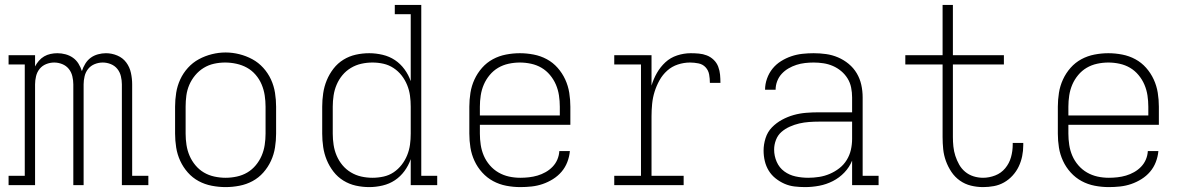

<svg xmlns="http://www.w3.org/2000/svg" viewBox="-20 -755 4840 783"><path d="M15 0V-38H81V-492H15V-530H123V-484Q129 -496 138.5 -507Q148 -518 160 -525Q172 -532 186 -535Q200 -538 214 -538Q231 -538 247.5 -533.5Q264 -529 277.5 -519.5Q291 -510 300 -495.5Q309 -481 314 -465Q319 -481 328 -495.5Q337 -510 350 -519.5Q363 -529 379.5 -533.5Q396 -538 412 -538Q436 -538 458.5 -528.5Q481 -519 495 -500Q509 -481 514 -457.5Q519 -434 519 -411V-38H585V0H477V-411Q477 -427 473 -444Q469 -461 458.5 -474Q448 -487 432 -493.5Q416 -500 399 -500Q382 -500 366 -493.5Q350 -487 339.5 -474Q329 -461 325 -444Q321 -427 321 -411V0H279V-411Q279 -427 275 -444Q271 -461 260.5 -474Q250 -487 234 -493.5Q218 -500 201 -500Q184 -500 168 -493.5Q152 -487 141.5 -474Q131 -461 127 -444Q123 -427 123 -411V0Z M900 8Q872 8 843.5 2.5Q815 -3 790 -16.5Q765 -30 746 -51.5Q727 -73 715 -99Q703 -125 698.5 -153.5Q694 -182 694 -210V-320Q694 -348 698.5 -376.5Q703 -405 715 -431Q727 -457 746.5 -478.5Q766 -500 791 -513.5Q816 -527 844 -534Q872 -541 900 -541Q928 -541 956 -534Q984 -527 1009 -513.5Q1034 -500 1053.5 -478.5Q1073 -457 1085 -431Q1097 -405 1101.5 -376.5Q1106 -348 1106 -320V-210Q1106 -182 1101.5 -153.5Q1097 -125 1085 -99Q1073 -73 1054 -51.5Q1035 -30 1010 -16.5Q985 -3 956.5 2.5Q928 8 900 8ZM900 -30Q923 -30 946 -35Q969 -40 988.5 -51.5Q1008 -63 1023 -81Q1038 -99 1047 -120Q1056 -141 1059.5 -164Q1063 -187 1063 -210V-320Q1063 -343 1059.5 -366Q1056 -389 1047 -410.5Q1038 -432 1022.5 -450Q1007 -468 987 -479Q967 -490 944 -495Q921 -500 898 -500Q875 -500 852.5 -495Q830 -490 810.5 -478Q791 -466 776 -448Q761 -430 752 -409Q743 -388 740 -365.5Q737 -343 737 -320V-210Q737 -187 740.5 -164Q744 -141 753 -120Q762 -99 777 -81Q792 -63 811.5 -51.5Q831 -40 854 -35Q877 -30 900 -30Z M1486 8Q1458 8 1431 2Q1404 -4 1380.5 -18.5Q1357 -33 1340 -55Q1323 -77 1312.5 -102.5Q1302 -128 1298 -155.5Q1294 -183 1294 -210V-320Q1294 -347 1298 -374.5Q1302 -402 1312.5 -427.5Q1323 -453 1340 -475Q1357 -497 1380.5 -511.5Q1404 -526 1431 -532Q1458 -538 1486 -538Q1513 -538 1540.5 -531.5Q1568 -525 1590.5 -510Q1613 -495 1629.5 -472.5Q1646 -450 1655 -424V-697H1590V-735H1698V-38H1763V0H1655V-106Q1646 -80 1629.5 -57.5Q1613 -35 1590.5 -20Q1568 -5 1540.5 1.5Q1513 8 1486 8ZM1499 -30Q1522 -30 1544.5 -35Q1567 -40 1585.5 -52.5Q1604 -65 1618 -83Q1632 -101 1640.5 -122Q1649 -143 1652 -165Q1655 -187 1655 -210V-320Q1655 -343 1652 -365Q1649 -387 1640.5 -408Q1632 -429 1618 -447Q1604 -465 1585 -477.5Q1566 -490 1544 -495Q1522 -500 1499 -500Q1476 -500 1453.5 -495Q1431 -490 1411 -478Q1391 -466 1376.5 -448.5Q1362 -431 1353 -410Q1344 -389 1340.5 -366Q1337 -343 1337 -320V-210Q1337 -187 1340.5 -164Q1344 -141 1353 -120Q1362 -99 1376.5 -81.5Q1391 -64 1411 -52Q1431 -40 1453.5 -35Q1476 -30 1499 -30Z M2102 8Q2073 8 2044.5 2.5Q2016 -3 1991 -16.5Q1966 -30 1946.5 -51.5Q1927 -73 1915 -99Q1903 -125 1898.5 -153Q1894 -181 1894 -210V-320Q1894 -348 1898.5 -376.5Q1903 -405 1915 -431Q1927 -457 1946 -478.5Q1965 -500 1990 -513.5Q2015 -527 2043.5 -532.5Q2072 -538 2100 -538Q2128 -538 2156.5 -532.5Q2185 -527 2210 -513.5Q2235 -500 2254 -478.5Q2273 -457 2285 -431Q2297 -405 2301.5 -376.5Q2306 -348 2306 -320V-246H1937V-210Q1937 -187 1940.5 -164Q1944 -141 1953 -120Q1962 -99 1977.5 -81Q1993 -63 2013 -51.5Q2033 -40 2055.5 -35Q2078 -30 2102 -30Q2119 -30 2137 -32Q2155 -34 2172 -39Q2189 -44 2205 -53Q2221 -62 2233.5 -75Q2246 -88 2253 -104.5Q2260 -121 2261 -139H2304Q2302 -116 2293.5 -94Q2285 -72 2270 -54.5Q2255 -37 2235 -24.5Q2215 -12 2193 -4.5Q2171 3 2148 5.5Q2125 8 2102 8ZM2263 -284V-320Q2263 -343 2259.5 -366Q2256 -389 2247 -410Q2238 -431 2223 -449Q2208 -467 2188.5 -478.5Q2169 -490 2146 -495Q2123 -500 2100 -500Q2077 -500 2054 -495Q2031 -490 2011.5 -478.5Q1992 -467 1977 -449Q1962 -431 1953 -410Q1944 -389 1940.5 -366Q1937 -343 1937 -320V-284Z M2485 0V-38H2594V-492H2485V-530H2637V-406Q2645 -433 2659 -457.5Q2673 -482 2693.5 -501Q2714 -520 2741.5 -529Q2769 -538 2797 -538Q2813 -538 2830 -536.5Q2847 -535 2862.5 -529Q2878 -523 2890.5 -511Q2903 -499 2909 -483Q2915 -467 2916.5 -450.5Q2918 -434 2918 -417H2875Q2875 -434 2872 -451Q2869 -468 2857.5 -480.5Q2846 -493 2828.5 -496.5Q2811 -500 2794 -500Q2769 -500 2744.5 -492Q2720 -484 2701 -467Q2682 -450 2669.5 -427.5Q2657 -405 2649.5 -381Q2642 -357 2639.5 -331.5Q2637 -306 2637 -281V-38H2768V0Z M3263 8Q3242 8 3220.5 5.5Q3199 3 3179.5 -5.5Q3160 -14 3143 -27.5Q3126 -41 3115 -59Q3104 -77 3099 -98Q3094 -119 3094 -141Q3094 -166 3102 -191.5Q3110 -217 3128 -235.5Q3146 -254 3169 -266.5Q3192 -279 3217 -286Q3242 -293 3268 -295Q3294 -297 3320 -297H3455V-358Q3455 -378 3451 -398Q3447 -418 3436.5 -435Q3426 -452 3410.5 -465Q3395 -478 3376.5 -486Q3358 -494 3338 -497Q3318 -500 3298 -500Q3281 -500 3263 -498Q3245 -496 3228 -490.5Q3211 -485 3195.5 -476Q3180 -467 3168 -454Q3156 -441 3149.5 -424Q3143 -407 3143 -389H3100Q3100 -412 3108 -434.5Q3116 -457 3130.5 -475Q3145 -493 3165 -505.5Q3185 -518 3207 -525.5Q3229 -533 3252 -535.5Q3275 -538 3298 -538Q3324 -538 3349 -534.5Q3374 -531 3397.5 -521Q3421 -511 3441 -494.5Q3461 -478 3474 -456Q3487 -434 3492.5 -409Q3498 -384 3498 -358V-38H3563V0H3455V-100Q3444 -73 3423.5 -51.5Q3403 -30 3376.5 -16.5Q3350 -3 3321 2.5Q3292 8 3263 8ZM3276 -30Q3298 -30 3320.5 -33.5Q3343 -37 3364 -46Q3385 -55 3403 -69Q3421 -83 3433 -102.5Q3445 -122 3450 -144Q3455 -166 3455 -189V-259H3320Q3300 -259 3279.5 -257.5Q3259 -256 3239.5 -251.5Q3220 -247 3201 -238.5Q3182 -230 3167 -217Q3152 -204 3144.5 -184.5Q3137 -165 3137 -145Q3137 -119 3147.5 -95Q3158 -71 3178.5 -56Q3199 -41 3224.5 -35.5Q3250 -30 3276 -30Z M3989 8Q3964 8 3939.5 2Q3915 -4 3894.5 -18.5Q3874 -33 3860 -54Q3846 -75 3837.5 -98.5Q3829 -122 3826.5 -146.5Q3824 -171 3824 -196V-492H3672V-530H3824V-735H3866V-530H4074V-492H3866V-196Q3866 -177 3868 -157.5Q3870 -138 3876 -119.5Q3882 -101 3891.5 -84Q3901 -67 3916 -54.5Q3931 -42 3950 -36Q3969 -30 3989 -30Q4014 -30 4038.5 -39.5Q4063 -49 4079.5 -69Q4096 -89 4103 -114Q4110 -139 4110 -165Q4110 -167 4110 -168.5Q4110 -170 4110 -172H4153Q4153 -170 4153 -167.5Q4153 -165 4153 -163Q4153 -140 4148.5 -118Q4144 -96 4134.5 -76Q4125 -56 4109.5 -39Q4094 -22 4074.5 -11Q4055 0 4033 4Q4011 8 3989 8Z M4502 8Q4473 8 4444.5 2.5Q4416 -3 4391 -16.5Q4366 -30 4346.5 -51.5Q4327 -73 4315 -99Q4303 -125 4298.5 -153Q4294 -181 4294 -210V-320Q4294 -348 4298.5 -376.5Q4303 -405 4315 -431Q4327 -457 4346 -478.5Q4365 -500 4390 -513.5Q4415 -527 4443.5 -532.5Q4472 -538 4500 -538Q4528 -538 4556.5 -532.5Q4585 -527 4610 -513.5Q4635 -500 4654 -478.5Q4673 -457 4685 -431Q4697 -405 4701.5 -376.5Q4706 -348 4706 -320V-246H4337V-210Q4337 -187 4340.5 -164Q4344 -141 4353 -120Q4362 -99 4377.5 -81Q4393 -63 4413 -51.5Q4433 -40 4455.5 -35Q4478 -30 4502 -30Q4519 -30 4537 -32Q4555 -34 4572 -39Q4589 -44 4605 -53Q4621 -62 4633.5 -75Q4646 -88 4653 -104.5Q4660 -121 4661 -139H4704Q4702 -116 4693.5 -94Q4685 -72 4670 -54.5Q4655 -37 4635 -24.5Q4615 -12 4593 -4.5Q4571 3 4548 5.5Q4525 8 4502 8ZM4663 -284V-320Q4663 -343 4659.5 -366Q4656 -389 4647 -410Q4638 -431 4623 -449Q4608 -467 4588.5 -478.5Q4569 -490 4546 -495Q4523 -500 4500 -500Q4477 -500 4454 -495Q4431 -490 4411.5 -478.5Q4392 -467 4377 -449Q4362 -431 4353 -410Q4344 -389 4340.5 -366Q4337 -343 4337 -320V-284Z"/></svg>

Font: Iosevka Curly Slab XLtEx
Style: Regular
Weight: 200
Width: 7
Monospace: yes
Designer: Belleve Invis
Foundry: Belleve Invis
Version: Version 11.1.0; ttfautohint (v1.8.3)